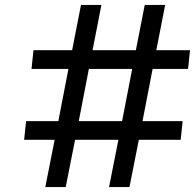

<svg xmlns="http://www.w3.org/2000/svg" viewBox="-20 -740 796 780"><path d="M423 20 461 -172H285L247 20H164L202 -172H78L86 -248H217L258 -460H108L116 -536H273L309 -720H392L356 -536H532L568 -720H651L615 -536H752L744 -460H600L559 -248H722L714 -172H544L506 20ZM341 -460 300 -248H476L517 -460Z"/></svg>

Font: Quantico
Style: Italic
Weight: 400
Italic angle: -12°
Designer: Matt Desmond
Foundry: MADtype
Version: Version 2.002